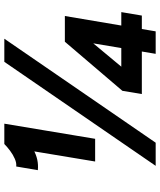

<svg xmlns="http://www.w3.org/2000/svg" viewBox="54 -794 740 888"><g transform="rotate(-90 424.0 -350.0)"><path d="M121 -280 181 -641 202 -700H296L226 -280ZM81 -545 98 -645Q114 -643 133.5 -651.5Q153 -660 171 -673.5Q189 -687 202 -700L265 -632Q222 -591 176 -565.5Q130 -540 81 -545ZM101 0 582 -700H689L208 0ZM523 -115 448 -154 675 -420 726 -359ZM433 -64 448 -154 507 -159H812L796 -64ZM619 0 680 -363 675 -420H794L723 0Z"/></g></svg>

Font: Figtree ExtraBold
Style: Italic
Weight: 800
Italic angle: -9.5°
Foundry: Erik Kennedy
Version: Version 2.001;gftools[0.9.30]